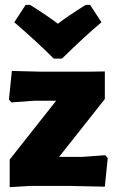

<svg xmlns="http://www.w3.org/2000/svg" viewBox="-20 -768 478 793"><path d="M352 -748 399 -676Q330 -618 236 -526H202Q132 -596 39 -676L86 -748H104Q180 -700 219 -670Q258 -700 334 -748ZM29 -475 148 -472H347L413 -473V-359L224 -120H320L415 -127L425 -115L413 3L271 0H105L20 5V-109L212 -352H122L27 -345L17 -357Z"/></svg>

Font: Alegreya Sans Black
Style: Regular
Weight: 900
Designer: Juan Pablo del Peral
Foundry: Huerta Tipografica
Version: Version 2.007